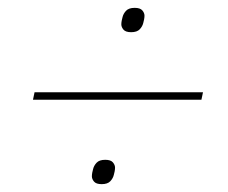

<svg xmlns="http://www.w3.org/2000/svg" viewBox="-20 -550 580 489"><path d="M64 -296 68 -315H497L493 -296ZM239 -81Q225 -81 219.5 -87.5Q214 -94 214 -101Q214 -105 215 -110.5Q216 -116 217 -119Q219 -128 226 -135.5Q233 -143 248 -143Q262 -143 267.5 -136.5Q273 -130 273 -123Q273 -119 272 -113.5Q271 -108 270 -105Q268 -96 261 -88.5Q254 -81 239 -81ZM314 -468Q300 -468 294.5 -474.5Q289 -481 289 -488Q289 -492 290 -497.5Q291 -503 292 -506Q294 -515 301 -522.5Q308 -530 323 -530Q337 -530 342.5 -523.5Q348 -517 348 -510Q348 -506 347 -500.5Q346 -495 345 -492Q343 -483 336 -475.5Q329 -468 314 -468Z"/></svg>

Font: IBM Plex Sans Condensed Thin
Style: Italic
Weight: 100
Width: 3
Italic angle: -11°
Designer: Mike Abbink, Paul van der Laan, Pieter van Rosmalen
Foundry: Bold Monday
Version: Version 1.3